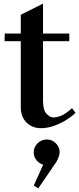

<svg xmlns="http://www.w3.org/2000/svg" viewBox="-20 -687 434 1053"><path d="M205 16Q157 16 125.5 -15Q94 -46 94 -99V-461H5L6 -503H94V-606L216 -667V-503H360V-461H216V-134Q216 -83 235 -63Q254 -43 272 -43Q292 -43 316 -52.5Q340 -62 375 -94L394 -68Q375 -49 344 -29.5Q313 -10 276.5 3Q240 16 205 16ZM190 346 165 331 217 216Q195 210 180 191.5Q165 173 165 149Q165 120 186 99Q207 78 237 78Q266 78 286.5 99Q307 120 307 149Q307 159 301.5 174Q296 189 289 201Z"/></svg>

Font: Wittgenstein Semibold
Style: Regular
Weight: 600
Designer: Jörg Drees
Foundry: Jörg Drees
Version: Version 1.303; ttfautohint (v1.8.4.7-5d5b)